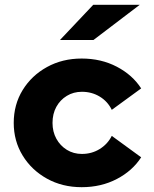

<svg xmlns="http://www.w3.org/2000/svg" viewBox="-20 -767 640 797"><path d="M319 10Q238.9 10 175 -25.4Q111.1 -60.8 74 -121.4Q37 -182 37 -256.8Q37 -332.7 74 -393.1Q111.1 -453.5 175 -488.7Q238.9 -524 319 -524Q400 -524 465 -490Q530 -456 566 -400L444 -311Q427 -346 394 -366Q361 -386 320 -386Q285 -386 257.4 -369.1Q229.7 -352.3 213.8 -323.4Q198 -294.4 198 -256.9Q198 -220 214 -191Q230 -162 257.6 -145Q285.2 -128 320 -128Q361 -128 394 -148.5Q427 -169 444 -203L566 -114Q530 -58 465 -24Q400 10 319 10ZM229 -601 367 -747H560L368 -601Z"/></svg>

Font: Red Hat Mono
Style: Regular
Weight: 300
Monospace: yes
Designer: Pentagram, MCKL
Foundry: Pentagram, MCKL
Version: Version 1.023